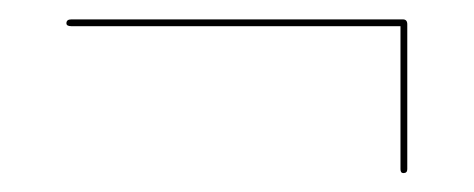

<svg xmlns="http://www.w3.org/2000/svg" viewBox="-20 -442 489 198"><path d="M48.5 -418Q48.5 -422 53.5 -422H395.5Q400 -422 400 -417V-267.5Q400 -263.5 396 -263.5Q393 -263.5 393 -267.5V-415H53.5Q48.5 -415 48.5 -418Z"/></svg>

Font: Fraunces 144pt S000 SemiBold
Style: Regular
Weight: 600
Version: Version 1.000; ttfautohint (v1.8.3)